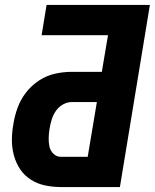

<svg xmlns="http://www.w3.org/2000/svg" viewBox="-20 -755 625 775"><path d="M226 0H464L585 -735H168L148 -613H416L391 -465H270Q236 -465 202 -457.5Q168 -450 137.5 -430Q107 -410 85 -381.5Q63 -353 51 -320Q39 -287 34 -254Q28 -222 28 -189.5Q28 -157 36.5 -126.5Q45 -96 62 -71Q79 -46 105 -29.5Q131 -13 162 -6.5Q193 0 226 0ZM226 -122Q208 -122 195.5 -134.5Q183 -147 179.5 -164Q176 -181 176.5 -199Q177 -217 180 -235Q183 -254 188.5 -272Q194 -290 205 -306.5Q216 -323 233.5 -333Q251 -343 269 -343H371L334 -122Z"/></svg>

Font: Iosevka Sparkle Heavy Oblique
Style: Regular
Weight: 900
Italic angle: -9°
Designer: Belleve Invis
Foundry: Belleve Invis
Version: Version 4.5.0; ttfautohint (v1.8.3)